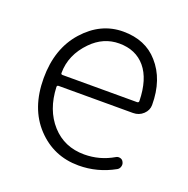

<svg xmlns="http://www.w3.org/2000/svg" viewBox="-105 -648 747 761"><g transform="rotate(20 268.5 -267.0)"><path d="M303.7 12.7Q198.2 12.7 127 -63Q55.7 -138.7 55.7 -265.6Q55.7 -390.6 125.5 -468.8Q195.3 -546.9 290 -546.9Q383.8 -546.9 437.5 -485.4Q496.1 -419.9 496.1 -312.5Q496.1 -290 478.5 -273.4Q460.9 -256.8 435.5 -256.8H122.1Q115.2 -256.8 115.2 -250Q119.1 -154.3 172.4 -95.2Q225.6 -36.1 309.6 -36.1Q375 -36.1 431.6 -69.3Q439.5 -74.2 449.2 -71.8Q459 -69.3 462.9 -60.5Q467.8 -51.8 464.8 -41.5Q461.9 -31.2 453.1 -26.4Q382.8 12.7 303.7 12.7ZM115.2 -308.6Q115.2 -302.7 122.1 -302.7H435.5Q443.4 -302.7 443.4 -309.6Q443.4 -310.5 443.4 -310.5Q441.4 -401.4 401.4 -449.2Q361.3 -497.1 291 -497.1Q224.6 -497.1 174.8 -446.3Q115.2 -385.7 115.2 -308.6Z"/></g></svg>

Font: Gen Jyuu Gothic P Light
Style: Regular
Weight: 200
Designer: [Source Han Sans]
Ryoko NISHIZUKA  (kana & ideographs); Paul D. Hunt (Latin, Greek & Cyrillic); Wenlong ZHANG  (bopomofo
Version: Version 1.002.20150607